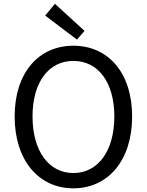

<svg xmlns="http://www.w3.org/2000/svg" viewBox="-20 -990 782 1023"><path d="M371 13.4C555.1 13.4 684 -134.4 684 -369.3C684 -603.8 555.1 -746.4 371 -746.4C187 -746.4 58.1 -604.1 58.1 -369.3C58.1 -134.4 187 13.4 371 13.4ZM371 -68C239.5 -68 153.3 -186.3 153.3 -369.3C153.3 -552.3 239.5 -665.4 371 -665.4C502.6 -665.4 589.2 -552.3 589.2 -369.3C589.2 -186.3 502.6 -68 371 -68ZM390 -779 430.5 -825.4 272.6 -969.7 220.7 -907.1Z"/></svg>

Font: Source Han Sans JP VF
Style: Regular
Weight: 250
Designer: Ryoko NISHIZUKA 西塚涼子 (kana, bopomofo & ideographs); Paul D. Hunt (Latin, Greek & Cyrillic); Sandoll Communications 산돌커뮤니
Foundry: Adobe
Version: Version 2.004;hotconv 1.0.118;makeotfexe 2.5.65603